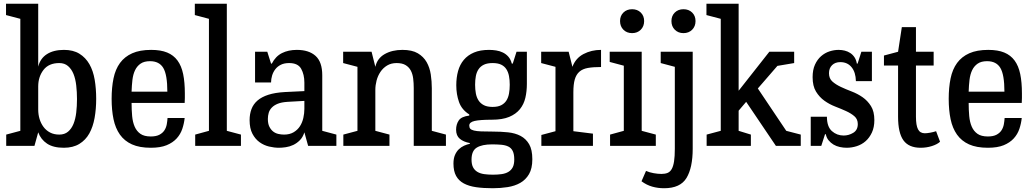

<svg xmlns="http://www.w3.org/2000/svg" viewBox="-20 -775 5491 1020"><path d="M163 0H13V-60L88 -80V-675L12 -695V-755H183V-421Q194 -465 229.5 -487.5Q265 -510 320 -510Q369 -510 402 -489.5Q435 -469 455 -434Q475 -399 483 -351.5Q491 -304 491 -250Q491 -196 482.5 -148.5Q474 -101 454.5 -66Q435 -31 401.5 -10.5Q368 10 319 10Q263 10 230 -12Q197 -34 183 -72ZM295 -440Q239 -440 211 -403.5Q183 -367 183 -316V-193Q183 -167 190 -143.5Q197 -120 211 -101Q225 -82 246 -71Q267 -60 295 -60Q323 -60 341.5 -75.5Q360 -91 370.5 -117Q381 -143 385 -177Q389 -211 389 -249Q389 -286 385 -321Q381 -356 370.5 -382Q360 -408 341.5 -424Q323 -440 295 -440Z M781 10Q721 10 681 -8Q641 -26 617 -60Q593 -94 583 -142Q573 -190 573 -250Q573 -310 583 -358.5Q593 -407 617.5 -440.5Q642 -474 682.5 -492Q723 -510 783 -510Q834 -510 868 -496Q902 -482 923 -453.5Q944 -425 953 -381.5Q962 -338 962 -279Q962 -267 962 -254.5Q962 -242 961 -228H679Q679 -191 682 -158.5Q685 -126 695.5 -102Q706 -78 726 -64Q746 -50 781 -50Q810 -50 827.5 -59.5Q845 -69 854 -83.5Q863 -98 866 -115Q869 -132 870 -148H961Q958 -119 948.5 -90.5Q939 -62 918.5 -39.5Q898 -17 865 -3.5Q832 10 781 10ZM777 -450Q746 -450 727 -437Q708 -424 697.5 -402Q687 -380 683.5 -350.5Q680 -321 679 -288H869Q869 -378 847.5 -414Q826 -450 777 -450Z M1017 -60 1090 -80V-675L1015 -695V-755H1185V-80L1260 -60V0H1017Z M1462 10Q1437 10 1409.5 3.5Q1382 -3 1359 -19.5Q1336 -36 1321 -64.5Q1306 -93 1306 -137Q1306 -169 1316 -195.5Q1326 -222 1348 -241Q1370 -260 1405.5 -271.5Q1441 -283 1493 -286L1597 -291V-336Q1597 -379 1580 -409.5Q1563 -440 1516 -440Q1490 -440 1472 -431Q1454 -422 1442.5 -407Q1431 -392 1425.5 -373.5Q1420 -355 1420 -337H1335V-500H1400L1420 -437H1424Q1444 -476 1478 -493Q1512 -510 1557 -510Q1621 -510 1656.5 -478Q1692 -446 1692 -375V-80L1767 -60V0H1617L1597 -72Q1589 -46 1573 -30Q1557 -14 1538 -5Q1519 4 1498.5 7Q1478 10 1462 10ZM1489 -60Q1519 -60 1540 -72.5Q1561 -85 1573.5 -104.5Q1586 -124 1591.5 -148.5Q1597 -173 1597 -197V-239L1508 -234Q1476 -232 1456 -224Q1436 -216 1424 -203.5Q1412 -191 1407.5 -175.5Q1403 -160 1403 -143Q1403 -118 1411 -102Q1419 -86 1431 -76.5Q1443 -67 1458.5 -63.5Q1474 -60 1489 -60Z M2178 -307Q2178 -334 2175 -358Q2172 -382 2162.5 -400Q2153 -418 2135 -429Q2117 -440 2087 -440Q2058 -440 2036.5 -427Q2015 -414 2001 -393Q1987 -372 1980.5 -347Q1974 -322 1974 -298V-80L2049 -60V0H1804V-60L1879 -80V-420L1803 -440V-500H1954L1974 -420Q1984 -465 2023.5 -487.5Q2063 -510 2118 -510Q2169 -510 2199.5 -492Q2230 -474 2246.5 -445Q2263 -416 2268.5 -379.5Q2274 -343 2274 -306V-80L2349 -60V0H2178Z M2578 -510Q2597 -510 2616 -507Q2635 -504 2651.5 -496Q2668 -488 2680.5 -474Q2693 -460 2699 -437H2704L2724 -500H2779V-329Q2779 -290 2771 -255.5Q2763 -221 2742 -195Q2721 -169 2685 -154Q2649 -139 2593 -139Q2530 -139 2501.5 -132.5Q2473 -126 2473 -108Q2473 -97 2478.5 -91Q2484 -85 2498 -81.5Q2512 -78 2536 -77Q2560 -76 2598 -76Q2641 -76 2679 -72Q2717 -68 2745.5 -53Q2774 -38 2791 -9Q2808 20 2808 71Q2808 120 2790.5 150Q2773 180 2744 196.5Q2715 213 2677 219Q2639 225 2598 225Q2548 225 2509.5 219.5Q2471 214 2444 199.5Q2417 185 2403 159.5Q2389 134 2389 94Q2389 67 2397 48.5Q2405 30 2417.5 18Q2430 6 2445.5 -1Q2461 -8 2476 -11V-15Q2443 -21 2423 -37.5Q2403 -54 2403 -86Q2403 -114 2417 -135Q2431 -156 2473 -161V-167Q2433 -192 2418.5 -233Q2404 -274 2404 -322Q2404 -363 2413.5 -397.5Q2423 -432 2444 -457Q2465 -482 2498 -496Q2531 -510 2578 -510ZM2597 -207Q2625 -207 2642.5 -216Q2660 -225 2670 -240.5Q2680 -256 2684 -277.5Q2688 -299 2688 -325Q2688 -350 2684 -371Q2680 -392 2670 -407.5Q2660 -423 2642.5 -431.5Q2625 -440 2597 -440Q2569 -440 2551 -431.5Q2533 -423 2522.5 -407.5Q2512 -392 2508 -371Q2504 -350 2504 -325Q2504 -300 2508 -278.5Q2512 -257 2522.5 -241Q2533 -225 2551 -216Q2569 -207 2597 -207ZM2594 -8Q2541 -8 2513 9Q2485 26 2485 73Q2485 98 2493 113.5Q2501 129 2516 138Q2531 147 2552 150Q2573 153 2599 153Q2624 153 2645 150Q2666 147 2681 138Q2696 129 2704 113.5Q2712 98 2712 72Q2712 44 2704 27.5Q2696 11 2680.5 3.5Q2665 -4 2643 -6Q2621 -8 2594 -8Z M3173 -419Q3131 -419 3103 -414Q3075 -409 3058 -394Q3041 -379 3033.5 -353Q3026 -327 3026 -285V-78L3130 -65V0H2856V-58L2931 -78V-420L2855 -440V-500H3001L3021 -420Q3038 -466 3080 -488Q3122 -510 3173 -510Z M3221 -60 3294 -80V-426L3219 -446V-500H3389V-80L3464 -60V0H3221ZM3338 -599Q3310 -599 3292 -617Q3274 -635 3274 -663Q3274 -691 3292 -708.5Q3310 -726 3338 -726Q3366 -726 3384 -708.5Q3402 -691 3402 -663Q3402 -635 3384 -617Q3366 -599 3338 -599Z M3660 15Q3660 116 3627 170.5Q3594 225 3508 225Q3475 225 3445 216.5Q3415 208 3388 188L3412 133Q3430 141 3452.5 145Q3475 149 3494 149Q3513 149 3526.5 143.5Q3540 138 3548.5 123Q3557 108 3561 82Q3565 56 3565 15V-420L3490 -440V-500H3660ZM3611 -599Q3583 -599 3565 -617Q3547 -635 3547 -663Q3547 -691 3565 -708.5Q3583 -726 3611 -726Q3639 -726 3657 -708.5Q3675 -691 3675 -663Q3675 -635 3657 -617Q3639 -599 3611 -599Z M3734 -60 3809 -80V-675L3733 -695V-755H3904V-293L4067 -500H4199V-440L4110 -425L4006 -305L4157 -80L4234 -60V0H4102L3944 -234L3904 -187V-80L3969 -60V0H3734Z M4363 -62 4343 0H4287V-155H4373Q4373 -102 4399.5 -78.5Q4426 -55 4462 -55Q4489 -55 4513 -69.5Q4537 -84 4537 -116Q4537 -142 4519 -157.5Q4501 -173 4474.5 -185Q4448 -197 4417 -209Q4386 -221 4359.5 -240Q4333 -259 4315 -288.5Q4297 -318 4297 -365Q4297 -404 4309.5 -431.5Q4322 -459 4342 -476.5Q4362 -494 4386.5 -502Q4411 -510 4435 -510Q4452 -510 4468 -506Q4484 -502 4497.5 -493Q4511 -484 4520 -470Q4529 -456 4532 -437H4536L4556 -500H4612V-344H4527Q4526 -391 4504 -418Q4482 -445 4444 -445Q4417 -445 4400.5 -429Q4384 -413 4384 -386Q4384 -358 4402 -342Q4420 -326 4446.5 -313.5Q4473 -301 4504.5 -289Q4536 -277 4562.5 -258.5Q4589 -240 4607 -211.5Q4625 -183 4625 -137Q4625 -99 4612 -71Q4599 -43 4578.5 -25Q4558 -7 4531.5 1.5Q4505 10 4478 10Q4460 10 4441.5 6Q4423 2 4408 -7Q4393 -16 4382 -29.5Q4371 -43 4367 -62Z M4676 -480 4751 -500 4771 -631H4846V-500H4940V-427H4846V-155Q4846 -109 4857 -88Q4868 -67 4893 -67Q4904 -67 4921 -70Q4938 -73 4953 -78L4974 -22Q4959 -8 4930.5 1Q4902 10 4871 10Q4808 10 4779.5 -29.5Q4751 -69 4751 -155V-427H4676Z M5228 10Q5168 10 5128 -8Q5088 -26 5064 -60Q5040 -94 5030 -142Q5020 -190 5020 -250Q5020 -310 5030 -358.5Q5040 -407 5064.5 -440.5Q5089 -474 5129.5 -492Q5170 -510 5230 -510Q5281 -510 5315 -496Q5349 -482 5370 -453.5Q5391 -425 5400 -381.5Q5409 -338 5409 -279Q5409 -267 5409 -254.5Q5409 -242 5408 -228H5126Q5126 -191 5129 -158.5Q5132 -126 5142.5 -102Q5153 -78 5173 -64Q5193 -50 5228 -50Q5257 -50 5274.5 -59.5Q5292 -69 5301 -83.5Q5310 -98 5313 -115Q5316 -132 5317 -148H5408Q5405 -119 5395.5 -90.5Q5386 -62 5365.5 -39.5Q5345 -17 5312 -3.5Q5279 10 5228 10ZM5224 -450Q5193 -450 5174 -437Q5155 -424 5144.5 -402Q5134 -380 5130.5 -350.5Q5127 -321 5126 -288H5316Q5316 -378 5294.5 -414Q5273 -450 5224 -450Z"/></svg>

Font: Hermeneus One
Style: Regular
Weight: 400
Designer: Rodrigo Fuenzalida, Pablo Impallari
Foundry: Pablo Impallari, Rodrigo Fuenzalida
Version: Version 1.002; ttfautohint (v0.93) -l 8 -r 50 -G 200 -x 14 -